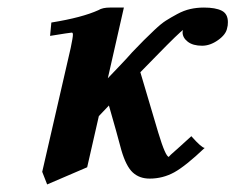

<svg xmlns="http://www.w3.org/2000/svg" viewBox="-20 -465 629 513"><path d="M586.9 -390.1Q584 -373 562.7 -357.9Q541.5 -342.8 520 -342.8Q495.6 -342.8 481.7 -353.5Q467.8 -364.3 467.8 -378.9Q467.8 -381.8 469.2 -384.8Q460.4 -379.9 397 -314.9L355 -272L402.8 -110.8Q422.4 -45.9 431.2 -45.9Q430.7 -45.9 436.5 -51.8L459.5 -72.3L491.2 -101.1Q519 -69.8 526.9 -69.8Q476.1 -21.5 445.6 -4.6Q415 12.2 379.9 12.2Q352.5 12.2 334.7 -4.2Q316.9 -20.5 304.2 -64L290 -116.2Q279.3 -155.3 271 -183.1L244.1 -154.8L212.9 -18.1L106 27.8L92.8 -5.9L168.9 -336.9Q174.8 -365.2 174.8 -372.1Q174.8 -377.9 171.9 -377.9Q168 -377.9 113.8 -369.1L117.2 -404.8Q199.2 -418 243.2 -438Q253.9 -444.8 273.9 -444.8H311L268.1 -255.9L298.8 -288.1Q320.8 -311 333 -325.2L364.3 -357.4L392.6 -384.8Q410.6 -401.9 423.3 -409.9Q436 -418 453.6 -427.5Q471.2 -437 488.5 -440.9Q505.9 -444.8 524.9 -444.8Q555.7 -444.8 572.3 -436.5Q588.9 -428.2 588.9 -405.8Q588.9 -396 586.9 -390.1Z"/></svg>

Font: Linux Libertine G
Style: Bold Italic
Weight: 700
Italic angle: -11.5°
Designer: Philipp H. Poll
Foundry: Philipp H. Poll
Version: Version 4.1.0